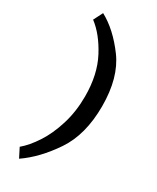

<svg xmlns="http://www.w3.org/2000/svg" viewBox="-233 -825 869 1062"><g transform="rotate(30 201.5 -294.0)"><path d="M90 171 60 112Q102 77 142 16Q182 -45 208 -129Q234 -213 234 -310Q234 -449 181.5 -548.5Q129 -648 60 -700L90 -759Q183 -709 263 -600.5Q343 -492 343 -310Q343 -128 264 -11Q185 106 90 171Z"/></g></svg>

Font: Madhuban SemiBold
Style: Regular
Weight: 600
Designer: jaikishan Patel
Foundry: MagicType
Version: Version 1.000